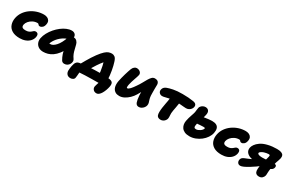

<svg xmlns="http://www.w3.org/2000/svg" viewBox="130 -1755 4694 3136"><g transform="rotate(30 2477.0 -187.0)"><path d="M248 9Q157 9 102 -24.5Q47 -58 27.5 -115Q8 -172 21 -240Q34 -304 70 -356Q106 -408 159 -446Q212 -484 275 -504.5Q338 -525 404 -525Q438 -525 466.5 -512.5Q495 -500 509.5 -473.5Q524 -447 516 -406Q508 -363 484.5 -343Q461 -323 438 -323Q421 -323 413.5 -330.5Q406 -338 400 -345.5Q394 -353 380 -353Q335 -353 295 -333Q255 -313 228.5 -281.5Q202 -250 195 -216Q192 -198 195.5 -183Q199 -168 215.5 -159Q232 -150 267 -150Q305 -150 328 -160.5Q351 -171 365.5 -184Q380 -197 393 -207.5Q406 -218 425 -218Q452 -218 466.5 -200Q481 -182 473 -138Q463 -94 431.5 -60.5Q400 -27 353 -9Q306 9 248 9Z M692 10Q638 10 602 -14Q566 -38 551 -77.5Q536 -117 545 -163Q555 -215 583.5 -267.5Q612 -320 652 -366.5Q692 -413 739 -449Q786 -485 835 -505.5Q884 -526 929 -526Q971 -526 995 -498.5Q1019 -471 1008 -420Q1005 -403 993.5 -393.5Q982 -384 968 -381Q904 -370 848.5 -331Q793 -292 754.5 -238.5Q716 -185 704 -127Q702 -113 701.5 -101.5Q701 -90 703 -73L651 -187Q673 -170 691 -164Q709 -158 733 -158Q780 -158 834 -217.5Q888 -277 927 -392Q936 -418 960 -432Q984 -446 1008 -446Q1047 -446 1071 -419.5Q1095 -393 1101 -362Q1113 -319 1121 -282Q1129 -245 1142.5 -210Q1156 -175 1183 -137Q1195 -121 1194.5 -97Q1194 -73 1181.5 -49Q1169 -25 1145.5 -9Q1122 7 1088 7Q1069 7 1055.5 -1Q1042 -9 1034 -22Q1020 -46 1009 -69.5Q998 -93 989.5 -119Q981 -145 974 -177Q967 -209 960 -249L1021 -255Q987 -176 946.5 -124.5Q906 -73 863 -43.5Q820 -14 776.5 -2Q733 10 692 10Z M1309 -110Q1314 -118 1329.5 -146.5Q1345 -175 1368.5 -215Q1392 -255 1418.5 -297Q1445 -339 1472 -375Q1523 -443 1559 -475.5Q1595 -508 1624.5 -518Q1654 -528 1684 -528Q1713 -528 1739 -509Q1765 -490 1783 -431Q1792 -403 1801 -366.5Q1810 -330 1817.5 -287.5Q1825 -245 1830 -200.5Q1835 -156 1836 -113L1672 -87Q1672 -135 1665 -184Q1658 -233 1648.5 -276.5Q1639 -320 1629 -352Q1619 -384 1612 -398L1691 -385Q1660 -366 1629.5 -331Q1599 -296 1559 -236Q1534 -197 1511.5 -160Q1489 -123 1473 -94.5Q1457 -66 1449 -52ZM1785 162Q1744 162 1722 135Q1700 108 1707 74Q1711 56 1718.5 32.5Q1726 9 1734 -14Q1742 -37 1745 -55L1841 -2Q1826 -2 1797.5 -3Q1769 -4 1719 -4Q1666 -4 1603.5 -3Q1541 -2 1479.5 0Q1418 2 1367 6.5Q1316 11 1287 17L1382 -55Q1380 -45 1378 -23.5Q1376 -2 1374 23Q1372 48 1370 71.5Q1368 95 1365 110Q1361 134 1339 147Q1317 160 1292 160Q1248 160 1225 132.5Q1202 105 1203 64Q1204 43 1206.5 22Q1209 1 1213 -20Q1218 -44 1225.5 -67Q1233 -90 1248.5 -106.5Q1264 -123 1292 -129Q1320 -135 1364 -140Q1408 -145 1461.5 -148.5Q1515 -152 1571 -154Q1627 -156 1679 -156Q1705 -156 1749.5 -154.5Q1794 -153 1838 -149Q1890 -145 1910.5 -122Q1931 -99 1920 -41Q1913 -5 1900 30.5Q1887 66 1869.5 96Q1852 126 1830.5 144Q1809 162 1785 162Z M2129 13Q2084 13 2055 -4Q2026 -21 2011 -50Q1996 -79 1993.5 -116Q1991 -153 1999 -193Q2006 -227 2015.5 -264.5Q2025 -302 2035.5 -338.5Q2046 -375 2056.5 -406Q2067 -437 2074 -456Q2087 -491 2109.5 -508.5Q2132 -526 2154 -526Q2181 -526 2202 -514.5Q2223 -503 2233.5 -485Q2244 -467 2240 -446Q2237 -430 2228.5 -405Q2220 -380 2210 -350.5Q2200 -321 2190 -290Q2180 -259 2174 -229Q2171 -214 2169 -198.5Q2167 -183 2169 -172.5Q2171 -162 2181 -162Q2202 -162 2232 -195Q2262 -228 2293 -275Q2325 -320 2349.5 -365Q2374 -410 2395.5 -446.5Q2417 -483 2440 -505.5Q2463 -528 2493 -528Q2540 -528 2559 -503.5Q2578 -479 2575 -443Q2574 -417 2574 -378Q2574 -339 2574.5 -302.5Q2575 -266 2576 -248Q2580 -206 2589 -179.5Q2598 -153 2604 -131.5Q2610 -110 2605 -84Q2600 -60 2583.5 -39Q2567 -18 2544 -4.5Q2521 9 2495 9Q2449 9 2432.5 -36Q2416 -81 2411 -160Q2409 -198 2408.5 -235Q2408 -272 2409 -307Q2410 -342 2411 -373L2474 -341Q2464 -321 2440.5 -278Q2417 -235 2373 -159Q2345 -111 2304.5 -72Q2264 -33 2219 -10Q2174 13 2129 13Z M2737 -336Q2704 -336 2682.5 -360Q2661 -384 2668 -419Q2673 -445 2690 -462.5Q2707 -480 2734 -490Q2772 -505 2841 -519Q2910 -533 3014 -533Q3075 -533 3122 -529.5Q3169 -526 3221 -518Q3254 -513 3271 -494Q3288 -475 3282 -443Q3278 -422 3263.5 -403Q3249 -384 3226 -371.5Q3203 -359 3173 -359Q3157 -359 3125.5 -362Q3094 -365 3056 -368Q3018 -371 2981 -371Q2913 -371 2868 -362.5Q2823 -354 2792.5 -345Q2762 -336 2737 -336ZM2908 12Q2883 12 2864 2.5Q2845 -7 2836 -30Q2828 -54 2828.5 -91.5Q2829 -129 2835 -172Q2841 -215 2849 -256Q2863 -323 2867.5 -368.5Q2872 -414 2877 -442L3051 -451Q3051 -447 3047 -422.5Q3043 -398 3037.5 -362.5Q3032 -327 3025.5 -289.5Q3019 -252 3013 -222Q3007 -193 3006.5 -170Q3006 -147 3007.5 -129Q3009 -111 3009.5 -96Q3010 -81 3007 -67Q3003 -48 2989 -29.5Q2975 -11 2954 0.5Q2933 12 2908 12Z M3451 10Q3393 10 3356.5 -7.5Q3320 -25 3300.5 -54Q3281 -83 3276.5 -117Q3272 -151 3279 -184Q3291 -244 3310 -297Q3329 -350 3335 -378Q3340 -407 3340.5 -424Q3341 -441 3347 -467Q3350 -481 3363 -497Q3376 -513 3397.5 -524.5Q3419 -536 3444 -536Q3484 -536 3504.5 -509Q3525 -482 3514 -431Q3510 -408 3501.5 -381Q3493 -354 3484 -326.5Q3475 -299 3467.5 -274Q3460 -249 3456 -229Q3453 -212 3449.5 -191.5Q3446 -171 3453.5 -157Q3461 -143 3489 -143Q3505 -143 3524 -150.5Q3543 -158 3560.5 -170Q3578 -182 3590 -196.5Q3602 -211 3605 -225Q3607 -234 3598 -236.5Q3589 -239 3573 -239Q3550 -239 3517 -236.5Q3484 -234 3455 -231.5Q3426 -229 3415 -229Q3392 -229 3371.5 -235Q3351 -241 3340 -255.5Q3329 -270 3334 -295Q3340 -327 3361.5 -338Q3383 -349 3417 -359Q3430 -363 3457.5 -368.5Q3485 -374 3519.5 -379.5Q3554 -385 3588.5 -389Q3623 -393 3650 -393Q3702 -393 3733 -376Q3764 -359 3774 -325Q3784 -291 3774 -239Q3764 -191 3733.5 -146Q3703 -101 3658 -66Q3613 -31 3559.5 -10.5Q3506 10 3451 10Z M4052 9Q3961 9 3906 -24.5Q3851 -58 3831.5 -115Q3812 -172 3825 -240Q3838 -304 3874 -356Q3910 -408 3963 -446Q4016 -484 4079 -504.5Q4142 -525 4208 -525Q4242 -525 4270.5 -512.5Q4299 -500 4313.5 -473.5Q4328 -447 4320 -406Q4312 -363 4288.5 -343Q4265 -323 4242 -323Q4225 -323 4217.5 -330.5Q4210 -338 4204 -345.5Q4198 -353 4184 -353Q4139 -353 4099 -333Q4059 -313 4032.5 -281.5Q4006 -250 3999 -216Q3996 -198 3999.5 -183Q4003 -168 4019.5 -159Q4036 -150 4071 -150Q4109 -150 4132 -160.5Q4155 -171 4169.5 -184Q4184 -197 4197 -207.5Q4210 -218 4229 -218Q4256 -218 4270.5 -200Q4285 -182 4277 -138Q4267 -94 4235.5 -60.5Q4204 -27 4157 -9Q4110 9 4052 9Z M4764 12Q4727 12 4707.5 -6Q4688 -24 4685 -54Q4684 -70 4684.5 -90.5Q4685 -111 4688.5 -134.5Q4692 -158 4696 -181Q4699 -197 4705.5 -219.5Q4712 -242 4719.5 -266.5Q4727 -291 4733.5 -313.5Q4740 -336 4743 -352Q4748 -372 4742.5 -379Q4737 -386 4720 -386Q4704 -386 4680 -381.5Q4656 -377 4637 -371Q4613 -363 4591 -349Q4569 -335 4566 -321Q4564 -310 4574.5 -301.5Q4585 -293 4606.5 -288.5Q4628 -284 4659 -284Q4683 -284 4712.5 -286.5Q4742 -289 4771 -293Q4800 -297 4822.5 -299.5Q4845 -302 4855 -302Q4884 -302 4904.5 -291.5Q4925 -281 4919 -248Q4913 -219 4888.5 -202Q4864 -185 4828 -178Q4792 -171 4749 -171H4609Q4540 -171 4489.5 -189Q4439 -207 4415 -242Q4391 -277 4401 -326Q4406 -352 4429.5 -386.5Q4453 -421 4500 -454Q4547 -487 4621 -506Q4667 -518 4712 -522.5Q4757 -527 4797 -527Q4850 -527 4880 -515Q4910 -503 4920.5 -480.5Q4931 -458 4924 -424Q4921 -407 4912 -382.5Q4903 -358 4893 -328.5Q4883 -299 4876 -265Q4871 -241 4866.5 -209Q4862 -177 4859.5 -149.5Q4857 -122 4857 -110Q4857 -97 4856.5 -85.5Q4856 -74 4854 -61Q4848 -33 4825 -10.5Q4802 12 4764 12ZM4411 12Q4377 12 4360.5 -12.5Q4344 -37 4351 -71Q4356 -91 4369.5 -105Q4383 -119 4416 -132Q4469 -152 4524 -178.5Q4579 -205 4623 -240L4721 -165Q4687 -138 4643.5 -107.5Q4600 -77 4555.5 -50Q4511 -23 4473 -5.5Q4435 12 4411 12Z"/></g></svg>

Font: Shantell Sans ExtraBold
Style: Italic
Weight: 800
Italic angle: -11°
Designer: Stephen Nixon, Anya Danilova, Shantell Martin
Foundry: Arrow Type
Version: Version 1.011;[c5ecc13dd]